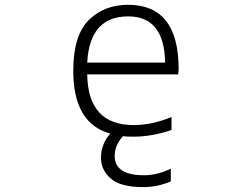

<svg xmlns="http://www.w3.org/2000/svg" viewBox="-20 -553 1040 792"><path d="M339.8 -294.9H661.1Q658.2 -485.4 508.8 -485.4Q349.6 -485.4 339.8 -294.9ZM570.3 218.8Q477.5 218.8 437 183.6Q396.5 148.4 396.5 97.7Q396.5 42 434.6 -2Q282.2 -43.9 282.2 -260.7Q282.2 -406.2 345.7 -469.7Q409.2 -533.2 508.8 -533.2Q716.8 -533.2 716.8 -268.6Q716.8 -255.9 714.8 -246.1H339.8Q342.8 -37.1 531.2 -37.1Q606.4 -37.1 687.5 -70.3V-16.6Q602.5 11.7 528.3 10.7Q498 10.7 487.3 8.8Q453.1 45.9 453.1 89.8Q453.1 169.9 574.2 169.9Q629.9 169.9 684.6 142.6V195.3Q629.9 218.8 570.3 218.8Z"/></svg>

Font: GenEi Gothic M Light
Style: Regular
Weight: 300
Designer: o_tamon (Modified); [Source Han Sans]
Ryoko NISHIZUKA  (kana & ideographs); Paul D. Hunt (Latin, Greek & Cyrillic); Wenl
Version: Version 1.1a;Original Version 1.004